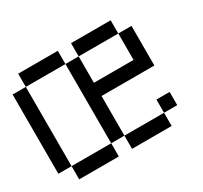

<svg xmlns="http://www.w3.org/2000/svg" viewBox="-138 -858 1110 1049"><g transform="rotate(-30 416.5 -333.5)"><path d="M0 -83.3V-583.3H83.3V-83.3ZM750 -166.7V-83.3H666.7V-166.7ZM750 -333.3H416.7V-83.3H333.3V-583.3H416.7V-416.7H666.7V-583.3H750ZM333.3 -83.3V0H83.3V-83.3ZM333.3 -583.3H83.3V-666.7H333.3ZM666.7 -83.3V0H416.7V-83.3ZM666.7 -583.3H416.7V-666.7H666.7Z"/></g></svg>

Font: Galmuri11 Regular
Style: Regular
Weight: 400
Designer: Minseo Lee (Quiple)
Version: Version 2.356;hotconv 1.1.0;makeotfexe 2.6.0 DEVELOPMENT